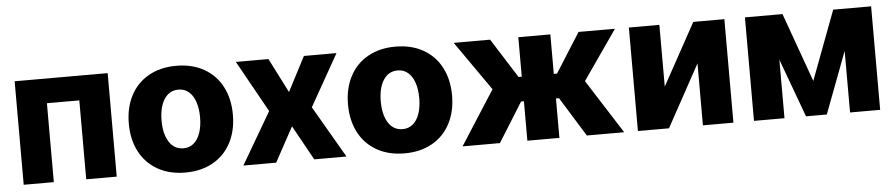

<svg xmlns="http://www.w3.org/2000/svg" viewBox="-37 -753 4564 980"><g transform="rotate(-5 2245.0 -263.5)"><path d="M52.7 -530.3H529.3V0H373V-404.3H207V0H52.7Z M614.3 -263.7Q614.3 -345.2 646.5 -407Q678.7 -468.8 739 -502.9Q799.3 -537.1 880.9 -537.1Q962.4 -537.1 1022.7 -502.9Q1083 -468.8 1115.2 -407Q1147.5 -345.2 1147.5 -263.7Q1147.5 -182.1 1115.2 -120.4Q1083 -58.6 1022.7 -24.4Q962.4 9.8 880.9 9.8Q799.3 9.8 739 -24.4Q678.7 -58.6 646.5 -120.4Q614.3 -182.1 614.3 -263.7ZM979.5 -264.6Q979.5 -309.1 968 -343.3Q956.5 -377.4 934.6 -396.2Q912.6 -415 881.8 -415Q834.5 -415 808.3 -374Q782.2 -333 782.2 -264.6Q782.2 -196.3 808.3 -155.3Q834.5 -114.3 881.8 -114.3Q912.6 -114.3 934.6 -133.1Q956.5 -151.9 968 -186Q979.5 -220.2 979.5 -264.6Z M1442.9 -353.5 1534.7 -530.3H1701.7L1552.2 -265.6L1706.5 0H1541.5L1442.9 -177.7L1346.2 0H1178.2L1333.5 -265.6L1186 -530.3H1353Z M1737.3 -263.7Q1737.3 -345.2 1769.5 -407Q1801.8 -468.8 1862.1 -502.9Q1922.4 -537.1 2003.9 -537.1Q2085.4 -537.1 2145.8 -502.9Q2206.1 -468.8 2238.3 -407Q2270.5 -345.2 2270.5 -263.7Q2270.5 -182.1 2238.3 -120.4Q2206.1 -58.6 2145.8 -24.4Q2085.4 9.8 2003.9 9.8Q1922.4 9.8 1862.1 -24.4Q1801.8 -58.6 1769.5 -120.4Q1737.3 -182.1 1737.3 -263.7ZM2102.5 -264.6Q2102.5 -309.1 2091.1 -343.3Q2079.6 -377.4 2057.6 -396.2Q2035.6 -415 2004.9 -415Q1957.5 -415 1931.4 -374Q1905.3 -333 1905.3 -264.6Q1905.3 -196.3 1931.4 -155.3Q1957.5 -114.3 2004.9 -114.3Q2035.6 -114.3 2057.6 -133.1Q2079.6 -151.9 2091.1 -186Q2102.5 -220.2 2102.5 -264.6Z M2479 -277.3 2302.2 -530.3H2488.8L2616.7 -328.1H2633.3V-530.3H2797.4V-328.1H2814L2941.9 -530.3H3128.4L2952.6 -277.3L3129.4 0H2938L2813 -202.1H2797.4V0H2633.3V-202.1H2618.7L2492.7 0H2301.3Z M3529.8 -530.3H3689V0H3532.7V-317.4L3358.9 0H3199.7V-530.3H3356V-213.9Z M4246.6 -530.3H4440.9V0H4286.6V-315.4L4167.5 0H4061L3950.7 -299.8V0H3794.4V-530.3H3986.8L4113.8 -176.8Z"/></g></svg>

Font: Pretendard Std ExtraBold
Style: Regular
Weight: 800
Designer: Base glyphs from Inter by Rasmus Andersson; Hangeul glyphs from Noto Sans CJK(Source Han Sans) by Jang Soo-young and Kan
Foundry: Kil Hyung-jin
Version: Version 1.309